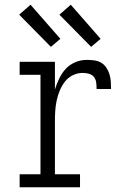

<svg xmlns="http://www.w3.org/2000/svg" viewBox="-20 -791 540 811"><path d="M63 0V-55H151V-475H63V-530H212V-413Q219 -436 230 -459Q241 -482 257.5 -500Q274 -518 297.5 -528Q321 -538 346 -538Q362 -538 377.5 -536Q393 -534 406.5 -526.5Q420 -519 429 -505.5Q438 -492 442.5 -477Q447 -462 448 -446.5Q449 -431 449 -415H388Q388 -428 386.5 -441.5Q385 -455 377 -465.5Q369 -476 355.5 -479.5Q342 -483 329 -483Q307 -483 287 -473Q267 -463 254 -446Q241 -429 232.5 -408.5Q224 -388 219.5 -367Q215 -346 213.5 -324.5Q212 -303 212 -281V-55H318V0ZM365 -593 231 -729 279 -771 405 -627ZM195 -593 61 -729 109 -771 235 -627Z"/></svg>

Font: Iosevka Slab Light
Style: Regular
Weight: 300
Monospace: yes
Designer: Belleve Invis
Foundry: Belleve Invis
Version: Version 11.1.0; ttfautohint (v1.8.3)